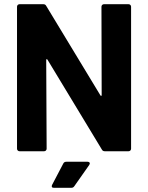

<svg xmlns="http://www.w3.org/2000/svg" viewBox="-20 -720 705 914"><path d="M475 -700H592Q597 -700 600.5 -696.5Q604 -693 604 -688V-12Q604 -7 600.5 -3.5Q597 0 592 0H479Q469 0 465 -8L206 -436Q204 -439 202 -438.5Q200 -438 200 -434L202 -12Q202 -7 198.5 -3.5Q195 0 190 0H73Q68 0 64.5 -3.5Q61 -7 61 -12V-688Q61 -693 64.5 -696.5Q68 -700 73 -700H186Q196 -700 200 -692L458 -266Q460 -263 462 -263.5Q464 -264 464 -268L463 -688Q463 -693 466.5 -696.5Q470 -700 475 -700ZM228 160 281 59Q285 50 296 50H397Q404 50 406.5 54.5Q409 59 405 65L334 166Q329 174 320 174H236Q229 174 227 170Q225 166 228 160Z"/></svg>

Font: UMi
Style: Bold
Weight: 700
Designer: Peter Middis
Foundry: We Are UMi
Version: Version 1.0